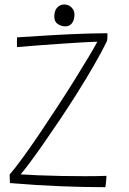

<svg xmlns="http://www.w3.org/2000/svg" viewBox="-20 -810 562 838"><path d="M439.5 7Q351 7 247.2 3Q143.5 -1 23.5 -11Q23 -17.5 22.5 -29.5Q22 -41.5 22 -48Q46.5 -76.5 80.5 -123.2Q114.5 -170 153 -227Q191.5 -284 230.5 -343.8Q269.5 -403.5 304.2 -459.2Q339 -515 365.5 -559.2Q392 -603.5 405 -628Q391 -628 351.8 -625.8Q312.5 -623.5 260.2 -620Q208 -616.5 153.5 -612.5Q99 -608.5 54.5 -604.5Q54 -607.5 54 -613.2Q54 -619 54 -625.5Q54 -632.5 54 -638.2Q54 -644 54.5 -647Q129.5 -652 207.5 -656.5Q285.5 -661 350 -663Q355.5 -663.5 375.5 -663.8Q395.5 -664 417.2 -664.5Q439 -665 448.5 -665Q449 -661.5 449 -655Q449 -648.5 448.5 -642.2Q448 -636 447 -631Q423 -582 389.5 -524Q356 -466 317.8 -405.2Q279.5 -344.5 240.8 -286.8Q202 -229 167.8 -180Q133.5 -131 107.8 -96.8Q82 -62.5 70 -49Q98.5 -47 145.2 -45Q192 -43 245.8 -42Q299.5 -41 349 -41Q406.5 -41 444.5 -42.5Q444.5 -31.5 443 -18.5Q442.5 -10.5 441.5 -3.8Q440.5 3 439.5 7ZM259.5 -790.5Q278.5 -790.5 291.8 -777.8Q305 -765 305 -747Q305 -723.5 294.5 -709.2Q284 -695 265.5 -695Q247 -695 232 -705.2Q217 -715.5 217 -737.5Q217 -764 230 -777.2Q243 -790.5 259.5 -790.5Z"/></svg>

Font: Grandstander Thin
Style: Regular
Weight: 100
Designer: Tyler Finck
Foundry: Etcetera Type Co
Version: Version 1.200; ttfautohint (v1.8.3)